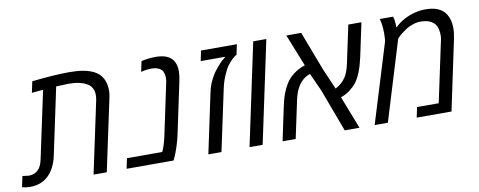

<svg xmlns="http://www.w3.org/2000/svg" viewBox="-91 -901 2912 1168"><g transform="rotate(-10 1365.0 -317.0)"><path d="M590.3 -486.3Q590.3 -467.8 584 -439.5L490.2 0H408.7L502.4 -440.4Q506.3 -458.5 506.3 -474.9Q506.3 -491.2 502 -504.9Q492.7 -531.7 469.7 -545.4Q427.2 -570.8 356 -570.8Q334.5 -570.8 277.8 -567.9L190.4 -156.2Q174.3 -79.1 129.9 -36.1Q85.4 6.8 14.2 6.8Q-5.9 6.8 -33.2 0L-19 -66.9Q16.6 -62 19.5 -62Q89.8 -62 106.9 -145L195.8 -561.5L125.5 -555.2L140.1 -624Q279.8 -639.6 374.3 -639.6Q468.8 -639.6 522.5 -611.8Q590.3 -576.7 590.3 -486.3Z M905.3 -639.6Q1028.8 -639.6 1028.8 -529.8Q1028.8 -503.9 1022 -472.2L954.6 -153.8Q946.3 -114.3 933.3 -75.7Q920.4 -37.1 911.6 -18.6L902.8 0H612.8L626 -63H843.8Q861.3 -99.6 873 -153.8L939 -465.3Q946.8 -498.5 943.1 -519.3Q939.5 -540 931.6 -550.3Q923.8 -560.5 907 -567.4Q890.1 -574.2 871.1 -574.2Q837.4 -574.2 802.2 -565.4L815.9 -629.4Q856.9 -639.6 905.3 -639.6Z M1404.8 -629.9 1391.6 -566.9Q1380.9 -562.5 1363.5 -546.1Q1346.2 -529.8 1332.5 -510.5Q1318.8 -491.2 1303.2 -454.6Q1287.6 -418 1278.3 -373.5L1198.7 0H1117.7L1196.8 -372.6Q1204.1 -407.2 1219.7 -439.9Q1235.4 -472.7 1252.4 -494.1Q1289.1 -541 1310.5 -556.6L1320.8 -564.5L1321.3 -566.9H1170.4L1183.6 -629.9Z M1453.1 0H1372.1L1505.9 -629.9H1586.9Z M2174.3 -629.9 2130.9 -425.3Q2107.9 -319.3 2069.8 -270.5Q2053.7 -250 2028.8 -231.4Q2003.9 -212.9 1972.7 -201.7L2051.3 0H1960L1861.8 -263.2L1811.5 -374.5Q1790.5 -367.2 1780.3 -359.9Q1725.6 -322.3 1707 -233.9L1657.2 0H1576.2L1619.6 -204.6Q1626.5 -236.8 1633.8 -261.5Q1641.1 -286.1 1654.5 -314.5Q1668 -342.8 1685.1 -363.5Q1702.1 -384.3 1729 -402.6Q1755.9 -420.9 1789.6 -431.6L1710.4 -629.9H1802.2L1895 -386.2L1949.7 -259.8Q1988.8 -279.8 2013.2 -315.4Q2032.2 -343.3 2043.5 -396L2093.3 -629.9Z M2377.9 -563.5H2381.3Q2429.7 -611.8 2505.4 -631.3Q2537.6 -639.6 2570.8 -639.6Q2663.1 -639.6 2697.3 -584Q2718.8 -549.3 2718.8 -498.5Q2718.8 -467.8 2710.9 -430.7L2619.6 0H2404.8L2418 -63H2551.8L2629.4 -427.2Q2635.3 -450.7 2635.3 -464.4Q2635.3 -505.4 2623.5 -527.3Q2599.6 -571.3 2527.8 -571.3Q2504.9 -571.3 2481 -563.2Q2457 -555.2 2439.5 -543.9Q2401.9 -519 2384.8 -501L2377.4 -493.2L2226.6 0H2145L2293.9 -484.4Q2298.8 -501.5 2298.8 -538.8Q2298.8 -576.2 2294.4 -599.6L2288.1 -629.9H2369.6Q2377.9 -609.4 2377.9 -563.5Z"/></g></svg>

Font: Open Sans Hebrew
Style: Italic
Weight: 400
Italic angle: -12°
Foundry: Ascender Corporation, Yanek Iontef
Version: Version 2.001;PS 002.001;hotconv 1.0.70;makeotf.lib2.5.58329